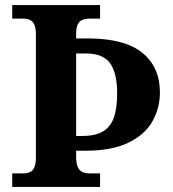

<svg xmlns="http://www.w3.org/2000/svg" viewBox="-20 -734 678 754"><path d="M28 0V-53H70Q84.6 -53 96.3 -57.5Q108 -62 114.5 -76Q121 -90 121 -118V-596Q121 -624.9 114.3 -638.4Q107.6 -652 96.3 -656.5Q85 -661 70 -661H28V-714H373V-661H332Q318.1 -661 306 -657Q294 -653 286.5 -640.4Q279 -627.8 279 -601V-583H335Q474 -581 541 -525Q608 -469 608 -371Q608 -311 579.5 -259Q551 -207 486 -174.5Q421 -142 313 -142H279V-113Q280 -87 287.5 -74Q295 -61 306.7 -57Q318.4 -53 332 -53H373V0ZM303 -200Q352.7 -200 382.9 -217Q413 -234 426.5 -270.5Q440 -307 440 -367Q440 -447 412.5 -485.5Q384.9 -524 318 -524H279V-200Z"/></svg>

Font: Noto Serif Tamil
Style: Regular
Weight: 400
Designer: Indian Type Foundry, Tom Grace, and the Monotype Design Team
Foundry: Monotype Imaging Inc.
Version: Version 2.003